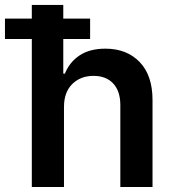

<svg xmlns="http://www.w3.org/2000/svg" viewBox="-61 -747 694 767"><path d="M548.3 0H419.7V-327.4Q419.7 -382.5 391.5 -413.2Q363.3 -443.9 312.5 -443.9Q261 -443.9 227.8 -411.4Q194.6 -378.9 194.6 -319.6V0H66.1V-591.3H-41.2V-672.6H66.1V-727.3H191.8V-672.6H299V-591.3H191.8V-452.8H198.2Q217 -499.3 257.3 -525.9Q297.6 -552.6 360.4 -552.6Q445.3 -552.6 496.8 -499.3Q548.3 -446 548.3 -347.3Z"/></svg>

Font: Linik Sans SemiBold
Style: Regular
Weight: 600
Designer: Rasmus Andersson (font), Cristiano Sobral (main changes)
Foundry: rsms
Version: Version 3.018;June 1, 2022;FontCreator 14.0.0.2814 64-bit; t